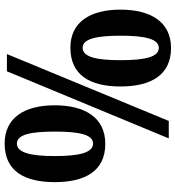

<svg xmlns="http://www.w3.org/2000/svg" viewBox="16 -780 774 847"><g transform="rotate(-90 403.5 -357.0)"><path d="M192 -280C307 -280 362 -369 362 -503C362 -637 307 -724 193 -724C72 -724 23 -637 23 -503C23 -369 72 -280 192 -280ZM216 0H293L588 -714H512ZM193 -334C153 -334 138 -395 138 -503C138 -609 153 -670 193 -670C233 -670 246 -609 246 -503C246 -395 233 -334 193 -334ZM615 10C729 10 784 -79 784 -213C784 -347 729 -434 616 -434C495 -434 445 -347 445 -213C445 -79 495 10 615 10ZM615 -44C575 -44 561 -105 561 -213C561 -319 575 -380 616 -380C655 -380 669 -319 669 -213C669 -105 655 -44 615 -44Z"/></g></svg>

Font: Noto Serif Tamil Condensed Black
Style: Regular
Weight: 900
Width: 3
Designer: Indian Type Foundry, Tom Grace, and the Monotype Design Team
Foundry: Monotype Imaging Inc.
Version: Version 2.004